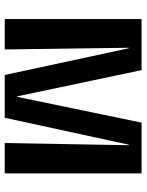

<svg xmlns="http://www.w3.org/2000/svg" viewBox="74 -676 603 790"><g transform="rotate(90 375.0 -281.5)"><path d="M59 0V-563H269L377 -51H379L485 -563H694V0H569L578 -511H576L465 0H289L179 -511H177L184 0Z"/></g></svg>

Font: Darker Grotesque Light ExtraBold
Style: Regular
Weight: 800
Version: Version 1.000;gftools[0.9.28]